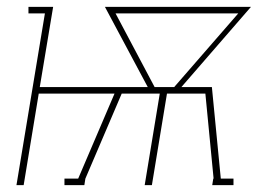

<svg xmlns="http://www.w3.org/2000/svg" viewBox="-20 -540 790 560"><path d="M28 0 111 -501H63V-520H135L96 -286H411L286 -520H712L509 -286H598L624 -19H661V0H599L602 -19H603L579 -267H467L423 0H402L446 -267H335L229 -19L226 0H168V-19H208L314 -267H93L49 0ZM431 -286H488L675 -501H317Z"/></svg>

Font: Iosevka Etoile Thin
Style: Italic
Weight: 100
Italic angle: -9°
Designer: Belleve Invis
Foundry: Belleve Invis
Version: Version 22.1.2; ttfautohint (v1.8.4)